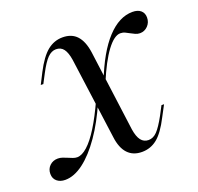

<svg xmlns="http://www.w3.org/2000/svg" viewBox="-107 -518 641 622"><g transform="rotate(-20 213.0 -207.5)"><path d="M283.1 11.3Q252.4 11.3 234.3 -8.1Q216.1 -27.4 211.3 -66.1L173.4 -346Q169.4 -371.8 160.1 -384.3Q150.8 -396.8 133.9 -396.8Q118.5 -396.8 104.8 -383.1Q91.1 -369.4 73.4 -335.5L57.3 -304.8H48.4L67.7 -342.7Q91.1 -387.9 114.5 -406.9Q137.9 -425.8 166.9 -425.8Q198.4 -425.8 216.1 -406.5Q233.9 -387.1 239.5 -348.4L276.6 -68.5Q280.6 -42.7 290.3 -30.2Q300 -17.7 316.1 -17.7Q332.3 -17.7 345.6 -31.5Q358.9 -45.2 377.4 -79L393.5 -109.7H402.4L382.3 -71.8Q358.9 -25.8 335.9 -7.3Q312.9 11.3 283.1 11.3ZM18.5 11.3Q0.8 11.3 -10.1 2Q-21 -7.3 -21 -23.4Q-21 -40.3 -9.7 -51.2Q1.6 -62.1 18.5 -62.1Q26.6 -62.1 34.7 -59.3Q42.7 -56.5 50.4 -53.2Q58.1 -50 65.3 -47.2Q72.6 -44.4 79.8 -44.4Q96 -44.4 115.3 -61.7Q134.7 -79 156 -113.3Q177.4 -147.6 200 -197.6L204 -189.5Q177.4 -128.2 146 -83.1Q114.5 -37.9 81.9 -13.3Q49.2 11.3 18.5 11.3ZM247.6 -239.5 243.5 -246Q278.2 -335.5 320.2 -380.6Q362.1 -425.8 408.1 -425.8Q426.6 -425.8 436.7 -416.9Q446.8 -408.1 446.8 -392.7Q446.8 -375.8 435.5 -364.1Q424.2 -352.4 408.1 -352.4Q400 -352.4 392.3 -356Q384.7 -359.7 377.8 -363.3Q371 -366.9 363.7 -370.6Q356.5 -374.2 347.6 -374.2Q326.6 -374.2 300.8 -339.9Q275 -305.6 247.6 -239.5Z"/></g></svg>

Font: Playfair 144pt Light
Style: Italic
Weight: 300
Italic angle: -15.6°
Designer: Claus Eggers Sørensen
Foundry: Claus Eggers Sørensen
Version: Version 2.001;gftools[0.9.30]